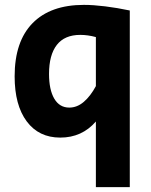

<svg xmlns="http://www.w3.org/2000/svg" viewBox="-20 -549 617 787"><path d="M373 218V-51Q316 15 227 15Q139 15 89.5 -51.5Q40 -118 40 -236Q40 -379 113.5 -454Q187 -529 324 -529Q362 -529 411 -523Q460 -517 512 -506V218ZM264 -108Q296 -108 323.5 -131.5Q351 -155 373 -196V-397Q340 -406 309 -406Q245 -406 213 -365Q181 -324 181 -246Q181 -181 202.5 -144.5Q224 -108 264 -108Z"/></svg>

Font: Secular One
Style: Regular
Weight: 400
Designer: Michal Sahar
Foundry: Hagilda
Version: Version 1.002; ttfautohint (v1.8.4.7-5d5b);gftools[0.9.29]